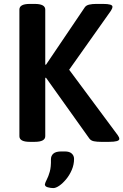

<svg xmlns="http://www.w3.org/2000/svg" viewBox="-20 -722 629 980"><path d="M132 2Q79 2 79 -27V-673Q79 -702 132 -702H157Q211 -702 211 -673V-392H215L413 -685Q420 -695 435.5 -698.5Q451 -702 471 -702H506Q554 -702 554 -688Q554 -679 546 -667L333 -366L581 -32Q589 -21 589 -13Q589 2 537 2H495Q475 2 459.5 -1Q444 -4 436 -15L215 -325H211V-27Q211 2 157 2ZM252 238Q239 238 224 234Q209 230 209 219Q211 209 219 194Q227 179 234 154.5Q241 130 240 91Q240 73 252.5 62Q265 51 293 51H311Q335 51 346.5 62Q358 73 358 89Q358 118 346.5 145Q335 172 317.5 193Q300 214 282.5 226Q265 238 252 238Z"/></svg>

Font: Asap SemiBold
Style: Regular
Weight: 600
Designer: Pablo Cosgaya
Foundry: Omnibus-Type
Version: Version 3.001; ttfautohint (v1.8.3)